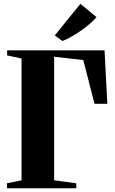

<svg xmlns="http://www.w3.org/2000/svg" viewBox="-20 -1014 620 1034"><path d="M17.5 0V-27L96 -43V-699L18.5 -715.5V-743H543L558 -455H489L428.5 -690.5L271.5 -708.5V-43L391 -27V0ZM316 -793.5 275 -823 413 -993.5 500 -921.5Q485 -904.5 464.2 -886.5Q443.5 -868.5 419.5 -851.5Q395.5 -834.5 369.8 -819.5Q344 -804.5 317.5 -793.5Z"/></svg>

Font: Merriweather 120pt ExtraBold
Style: Regular
Weight: 800
Version: Version 2.100